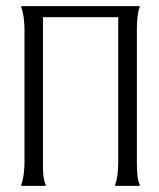

<svg xmlns="http://www.w3.org/2000/svg" viewBox="-20 -608 520 628"><path d="M434.1 -587.9 436 -586.9H437V-584Q433.6 -576.7 431.9 -567.1Q430.2 -557.6 429.2 -547.4Q428.2 -537.1 428 -527.3Q427.7 -517.6 427.7 -509.3V-78.6Q427.7 -70.8 428 -60.8Q428.2 -50.8 429 -40.5Q429.7 -30.3 431.6 -20.5Q433.6 -10.7 437 -3.9V-1L436 0H359.4Q358.9 0 357.9 -0.5Q356.9 -1 356.4 -1V-3.9Q359.4 -10.7 361.6 -20.5Q363.8 -30.3 364.7 -40.5Q365.7 -50.8 366.2 -61Q366.7 -71.3 366.7 -78.6V-551.8H120.6V-78.6Q120.6 -70.8 120.6 -60.8Q120.6 -50.8 121.3 -40.5Q122.1 -30.3 124 -20.5Q126 -10.7 129.4 -3.9V-1L128.9 0H52.7Q52.2 0 51 -0.5Q49.8 -1 49.3 -1V-3.9Q52.2 -10.7 54.4 -20.5Q56.6 -30.3 57.9 -40.5Q59.1 -50.8 59.6 -61Q60.1 -71.3 60.1 -78.6V-509.3Q60.1 -516.6 59.6 -526.6Q59.1 -536.6 57.9 -547.4Q56.6 -558.1 54.4 -567.6Q52.2 -577.1 49.3 -584V-586.9Q49.8 -586.9 51 -587.4Q52.2 -587.9 52.7 -587.9Z"/></svg>

Font: CAT Linz
Style: Regular
Weight: 400
Designer: Peter Wiegel
Foundry: Peter Wiegel
Version: Version 1.08